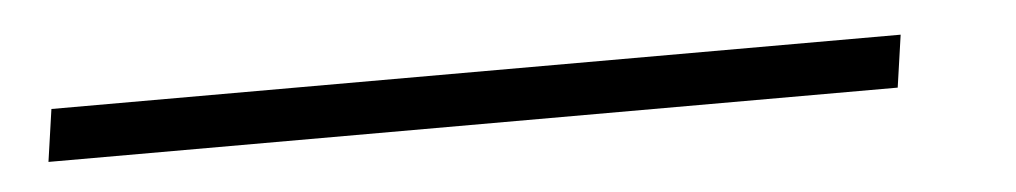

<svg xmlns="http://www.w3.org/2000/svg" viewBox="-22 113 794 150"><g transform="rotate(-5 375.0 187.5)"><path d="M18.6 167H684.6L678.7 208H12.7Z"/></g></svg>

Font: okolaks
Style: BoldItalic
Weight: 600
Width: 8
Italic angle: -8°
Version: Version 000.6.0